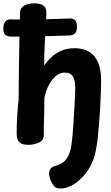

<svg xmlns="http://www.w3.org/2000/svg" viewBox="-37 -836 657 1132"><path d="M324.1 275.4Q295.7 275.4 285.1 264.8Q274.4 254.2 263.2 232Q255.3 215.3 253 196.7Q250.7 178 258.2 163.2Q265.8 148.3 287.6 142.8Q315.4 135.1 335.7 120.3Q355.9 105.4 368.9 76.2Q381.9 47 386.9 -3.1Q391.2 -39.2 394.5 -85.1Q397.8 -130.9 400.3 -176.6Q402.8 -222.3 404.7 -258.6Q406.6 -294.8 406.6 -311.4Q407.3 -361.6 393.3 -384.8Q379.3 -408.1 342.9 -408.1Q317.6 -408.1 294.6 -390.1Q271.6 -372.1 253.6 -339.4Q235.6 -306.7 225 -261.6Q224.3 -200.6 223.3 -161.7Q222.2 -122.9 221.6 -95.1Q221 -67.2 221.2 -37.9Q221.2 -8.9 192.7 4.5Q164.2 17.9 130 17.9Q91.9 17.9 76.9 2.1Q61.9 -13.7 61.4 -45.4Q60.8 -93.6 64.1 -146.2Q67.4 -198.8 72.9 -251.1Q73.1 -297.4 73.6 -352.9Q74.1 -408.3 75.1 -466.6Q76.1 -524.8 77 -580.3Q77.9 -635.9 79.2 -682.9Q80.4 -730 81.4 -762.1Q82.2 -791.2 107.7 -803.8Q133.1 -816.4 164.6 -816.4Q201.1 -816.4 219.7 -802.6Q238.2 -788.7 236.4 -753.2Q235.4 -731 233.3 -695.7Q231.1 -660.4 228.9 -618.7Q226.8 -576.9 225 -533.2Q223.2 -489.6 224 -449.6Q248.1 -484.1 275.3 -506.7Q302.4 -529.3 333.8 -540.5Q365.2 -551.7 401 -551.7Q442.3 -551.7 472.2 -538.8Q502.1 -525.9 521.3 -501.5Q540.6 -477.1 549.9 -441.7Q559.2 -406.2 559.2 -361.9Q559.2 -333.9 557.8 -292.4Q556.4 -251 553.6 -203.1Q550.7 -155.2 547 -106.8Q543.3 -58.4 538.8 -17.3Q534.6 18 527.2 54.9Q519.9 91.9 507.7 118.6Q484.9 170.9 451.7 205.8Q418.6 240.8 384.6 258.1Q350.6 275.4 324.1 275.4ZM24.4 -620.4Q7.7 -621.4 -4.8 -630.3Q-17.3 -639.1 -17.3 -667.4Q-17.3 -696.8 -5.2 -709.7Q6.9 -722.6 24.4 -721.6Q56.8 -720.6 104.1 -720.7Q151.3 -720.8 203.1 -721.9Q254.8 -723 300.5 -724.6Q346.2 -726.2 375 -727.2Q394.3 -728.2 405.4 -717.1Q416.6 -706 416.6 -677.7Q416.6 -650.3 405.4 -639.2Q394.3 -628.1 375 -627.1Q345.8 -626.1 298.9 -624.5Q252.1 -622.9 199.6 -621.7Q147.1 -620.4 100.4 -619.9Q53.7 -619.4 24.4 -620.4Z"/></svg>

Font: Playpen Sans
Style: Regular
Weight: 400
Designer: Laura Meseguer, Veronika Burian, José Scaglione, Kostas Bartsokas, Vera Evstafieva, Tom Grace, Yorlmar Campos
Foundry: TypeTogether
Version: Version 2.000